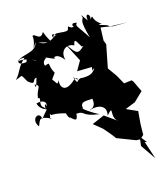

<svg xmlns="http://www.w3.org/2000/svg" viewBox="-137 -665 1035 1186"><g transform="rotate(-15 380.0 -72.5)"><path d="M244 -257C207 -322 246 -332 192 -312C229 -283 162 -328 218 -360C184 -380 236 -350 274 -338C249 -346 283 -378 329 -316C310 -377 358 -413 405 -389C415 -442 425 -402 449 -368C457 -380 452 -355 483 -396C409 -322 413 -329 351 -414L415 -291L380 -230L475 -232L456 -108C494 -206 447 -199 488 -222C469 -188 442 -183 404 -182C358 -192 371 -131 347 -202C380 -161 379 -192 355 -191C264 -101 247 -185 257 -207C239 -174 221 -191 255 -170L218 -221ZM657 270 673 255 674 188 681 105 610 73 675 47 733 -9 700 -78 691 -89 641 -83 610 -139 568 -198 597 -345 587 -371 590 -454 618 -450 668 -441 760 -442 648 -445 633 -457 559 -480 555 -437C571 -439 568 -482 603 -474C531 -521 581 -560 531 -506C571 -537 513 -585 525 -516C484 -572 495 -565 499 -541C494 -522 477 -532 510 -413C451 -504 442 -499 454 -520C401 -539 435 -464 457 -525C410 -465 399 -536 394 -501C393 -462 291 -517 292 -465C271 -518 334 -466 307 -480C245 -429 215 -454 194 -464C312 -435 264 -438 239 -520C211 -463 183 -533 170 -510C181 -465 129 -393 179 -471C164 -405 87 -423 43 -385C85 -389 138 -376 155 -355C69 -415 109 -389 92 -366C25 -354 34 -403 88 -395C35 -347 38 -314 1 -276C56 -293 32 -306 68 -249C121 -205 95 -260 130 -256C123 -261 109 -166 105 -219C149 -201 111 -196 103 -131C132 -139 90 -87 124 -68C144 -40 147 -68 97 -1C92 -59 22 -18 65 38C82 -6 82 -21 152 11C130 18 159 1 145 -60C122 -15 222 -42 179 -72C209 -36 101 -37 86 -103C131 -116 155 -94 141 -69C139 -109 115 -60 156 -10C192 -14 238 1 253 5C232 -10 273 63 261 31C286 53 304 76 308 22C367 17 330 47 447 62C402 42 338 -5 356 -1C346 -48 393 -37 427 -42C439 23 389 17 395 23C412 12 510 -2 492 83C551 16 495 97 547 132L468 76L389 110L444 155C465 180 487 204 506 231L623 276L647 277L642 318L708 414L670 299L685 305Z"/></g></svg>

Font: Hussar Lance
Style: ExBd
Weight: 700
Foundry: Cannot Into Space Fonts, PlusOne Fonts
Version: Version 2.270